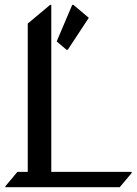

<svg xmlns="http://www.w3.org/2000/svg" viewBox="-20 -777 569 797"><path d="M279.8 -756.8H284.7L348.6 -703.1L261.2 -570.3H256.3L215.3 -605ZM2.4 0V-3.9L52.2 -63.5H95.2V-679.2L188 -756.8H192.9V-63.5H526.4V-58.6L477.1 0Z"/></svg>

Font: Gothica
Style: Book
Weight: 400
Designer: Wojciech Kalinowski "wmk69" (wmk69@o2.pl)
Foundry: Wojciech Kalinowski "wmk69" (wmk69@o2.pl)
Version: Version 2.1.0; 2021-05-14